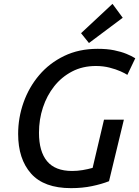

<svg xmlns="http://www.w3.org/2000/svg" viewBox="-20 -961 721 995"><path d="M348 14Q208 14 141 -61.5Q74 -137 74 -267Q74 -351 102 -430Q130 -509 183 -571.5Q236 -634 312.5 -671Q389 -708 486 -708Q535 -708 571.5 -700.5Q608 -693 635 -682Q662 -671 681 -659L640 -573Q628 -581 604.5 -591.5Q581 -602 548 -610.5Q515 -619 477 -619Q408 -619 353.5 -590.5Q299 -562 261 -514Q223 -466 202.5 -404Q182 -342 182 -273Q182 -176 224 -125.5Q266 -75 354 -75Q381 -75 408 -79.5Q435 -84 460 -91L519 -341H622L545 -22Q507 -7 457 3.5Q407 14 348 14ZM441 -738 400 -789 563 -941 616 -869Z"/></svg>

Font: Ubuntu Sans Medium
Style: Italic
Weight: 500
Italic angle: -13.5°
Designer: Dalton Maag Ltd
Foundry: Dalton Maag Ltd
Version: Version 1.006